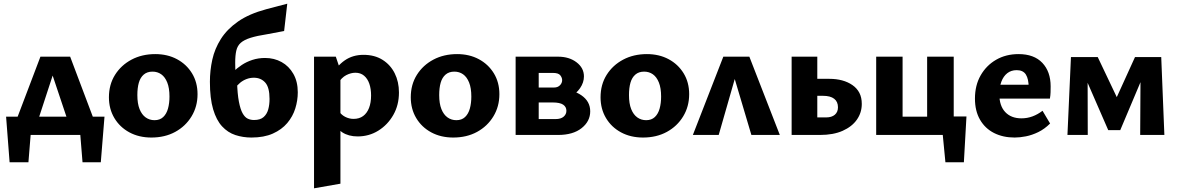

<svg xmlns="http://www.w3.org/2000/svg" viewBox="-20 -731 6383 1040"><path d="M38 0 199 -424H360L520 0H373L248 -373H282L160 0ZM32 148 13 -99H154L134 148ZM80 0 31 -99H546L482 0ZM427 148 407 -99H546L526 148Z M800 14Q733 14 681 -14Q629 -42 599.5 -91.5Q570 -141 570 -204Q570 -273 603 -325.5Q636 -378 692.5 -408Q749 -438 821 -438Q887 -438 938.5 -410.5Q990 -383 1020 -334Q1050 -285 1050 -221Q1050 -154 1017.5 -100.5Q985 -47 929 -16.5Q873 14 800 14ZM817 -80Q846 -80 864 -97Q882 -114 890 -143Q898 -172 898 -208Q898 -254 886 -284Q874 -314 853.5 -328.5Q833 -343 806 -343Q777 -343 758.5 -327Q740 -311 732 -283Q724 -255 724 -216Q724 -170 736 -140Q748 -110 769 -95Q790 -80 817 -80Z M1342 14Q1296 14 1255 0.5Q1214 -13 1183 -46.5Q1152 -80 1134.5 -139Q1117 -198 1117 -288Q1117 -349 1130 -408Q1143 -467 1176.5 -520Q1210 -573 1269.5 -614.5Q1329 -656 1422 -681L1536 -711L1519 -563L1429 -546Q1371 -537 1336.5 -526Q1302 -515 1284 -499Q1266 -483 1260 -457Q1254 -431 1254 -392Q1254 -374 1254.5 -359.5Q1255 -345 1256 -333L1264 -290Q1266 -222 1274 -180.5Q1282 -139 1294 -117.5Q1306 -96 1321.5 -88.5Q1337 -81 1356 -81Q1390 -81 1408 -97Q1426 -113 1433 -138.5Q1440 -164 1440 -195Q1440 -258 1416.5 -284Q1393 -310 1355 -310Q1335 -310 1316 -303Q1297 -296 1281 -283Q1265 -270 1252 -251L1212 -307Q1225 -324 1244.5 -343Q1264 -362 1289.5 -379Q1315 -396 1347 -406.5Q1379 -417 1416 -417Q1465 -417 1505 -395Q1545 -373 1569 -331Q1593 -289 1593 -231Q1593 -187 1579.5 -143.5Q1566 -100 1536 -64.5Q1506 -29 1458 -7.5Q1410 14 1342 14Z M1917 8Q1868 8 1833.5 -14.5Q1799 -37 1781 -77L1813 -133Q1827 -110 1849 -98.5Q1871 -87 1895 -87Q1926 -87 1947 -102.5Q1968 -118 1979 -146.5Q1990 -175 1990 -214Q1990 -250 1980.5 -277.5Q1971 -305 1952 -321Q1933 -337 1905 -337Q1881 -337 1855.5 -324Q1830 -311 1810 -278L1767 -311Q1804 -374 1847.5 -404Q1891 -434 1949 -434Q2009 -434 2052 -407Q2095 -380 2118 -334Q2141 -288 2141 -230Q2141 -162 2110.5 -108.5Q2080 -55 2029.5 -23.5Q1979 8 1917 8ZM1681 289V-424H1799L1824 -350V264Z M2435 14Q2368 14 2316 -14Q2264 -42 2234.5 -91.5Q2205 -141 2205 -204Q2205 -273 2238 -325.5Q2271 -378 2327.5 -408Q2384 -438 2456 -438Q2522 -438 2573.5 -410.5Q2625 -383 2655 -334Q2685 -285 2685 -221Q2685 -154 2652.5 -100.5Q2620 -47 2564 -16.5Q2508 14 2435 14ZM2452 -80Q2481 -80 2499 -97Q2517 -114 2525 -143Q2533 -172 2533 -208Q2533 -254 2521 -284Q2509 -314 2488.5 -328.5Q2468 -343 2441 -343Q2412 -343 2393.5 -327Q2375 -311 2367 -283Q2359 -255 2359 -216Q2359 -170 2371 -140Q2383 -110 2404 -95Q2425 -80 2452 -80Z M2773 0V-424H3003Q3063 -424 3103 -393.5Q3143 -363 3143 -317Q3143 -284 3122 -253.5Q3101 -223 3065.5 -204Q3030 -185 2987 -185L3006 -248Q3081 -248 3129 -215Q3177 -182 3177 -128Q3177 -74 3130.5 -37Q3084 0 3003 0ZM2898 -86H2989Q3018 -86 3033 -99Q3048 -112 3048 -131Q3048 -152 3030.5 -164Q3013 -176 2973 -176H2862V-257H2982Q3001 -257 3013 -269Q3025 -281 3025 -297Q3025 -310 3015 -323Q3005 -336 2975 -336H2898Z M3463 14Q3396 14 3344 -14Q3292 -42 3262.5 -91.5Q3233 -141 3233 -204Q3233 -273 3266 -325.5Q3299 -378 3355.5 -408Q3412 -438 3484 -438Q3550 -438 3601.5 -410.5Q3653 -383 3683 -334Q3713 -285 3713 -221Q3713 -154 3680.5 -100.5Q3648 -47 3592 -16.5Q3536 14 3463 14ZM3480 -80Q3509 -80 3527 -97Q3545 -114 3553 -143Q3561 -172 3561 -208Q3561 -254 3549 -284Q3537 -314 3516.5 -328.5Q3496 -343 3469 -343Q3440 -343 3421.5 -327Q3403 -311 3395 -283Q3387 -255 3387 -216Q3387 -170 3399 -140Q3411 -110 3432 -95Q3453 -80 3480 -80Z M3733 0 3898 -424H4039L4204 0H4050L3937 -380H3982L3873 0Z M4268 0V-424H4407V-95H4455Q4485 -95 4502 -109.5Q4519 -124 4519 -150Q4519 -180 4498.5 -196Q4478 -212 4438 -212H4376V-304H4473Q4510 -304 4541.5 -295.5Q4573 -287 4597.5 -270Q4622 -253 4635 -228Q4648 -203 4648 -168Q4648 -121 4621.5 -83Q4595 -45 4544.5 -22.5Q4494 0 4422 0Z M5002 0V-424H5146V0ZM4798 0V-99H5076V0ZM4726 0V-424H4869V0ZM5073 0V-100H5215L5155 0ZM5101 148 5077 -100H5215L5201 148Z M5476 14Q5413 14 5364.5 -10.5Q5316 -35 5288.5 -82.5Q5261 -130 5261 -197Q5261 -269 5292 -323Q5323 -377 5376 -407.5Q5429 -438 5497 -438Q5581 -438 5626 -390.5Q5671 -343 5671 -263Q5671 -248 5670.5 -231Q5670 -214 5667 -197H5552V-257Q5552 -303 5537 -327Q5522 -351 5487 -351Q5457 -351 5436 -334.5Q5415 -318 5404 -288.5Q5393 -259 5393 -221Q5393 -158 5425 -124Q5457 -90 5513 -90Q5544 -90 5572.5 -100.5Q5601 -111 5627 -131L5668 -62Q5638 -32 5604 -15.5Q5570 1 5537 7.5Q5504 14 5476 14ZM5328 -197 5344 -272H5658V-197Z M5762 0 5781 -422H5871L5872 0ZM6156 0 6158 -353 6199 -384 6048 -26H5983L5841 -352L5848 -422H5926L6042 -178H6017L6128 -422H6270L6287 0Z"/></svg>

Font: Ysabeau Infant ExtraBold
Style: Regular
Weight: 800
Designer: Christian Thalmann (Catharsis Fonts)
Version: Version 2.001;gftools[0.9.30]; featfreeze: ss01,ss02,lnum